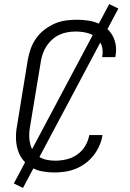

<svg xmlns="http://www.w3.org/2000/svg" viewBox="-20 -840 640 944"><path d="M247 8Q217 8 187.5 2.5Q158 -3 134 -17.5Q110 -32 92.5 -54.5Q75 -77 67 -104.5Q59 -132 58.5 -162Q58 -192 64 -223L117 -548Q122 -575 131.5 -601.5Q141 -628 158 -652Q175 -676 198.5 -694Q222 -712 248 -723.5Q274 -735 302 -739Q330 -743 357 -743Q383 -743 409 -739.5Q435 -736 458.5 -727Q482 -718 501.5 -702.5Q521 -687 533 -665.5Q545 -644 549 -618.5Q553 -593 548 -566L547 -559H482L483 -564Q488 -591 479.5 -616.5Q471 -642 451 -657.5Q431 -673 405 -679Q379 -685 352 -685Q332 -685 312 -681.5Q292 -678 273 -669.5Q254 -661 237.5 -646.5Q221 -632 209.5 -614.5Q198 -597 191 -577.5Q184 -558 181 -539L127 -213Q123 -192 123.5 -171Q124 -150 129 -130.5Q134 -111 145.5 -95Q157 -79 173.5 -68.5Q190 -58 210.5 -54Q231 -50 252 -50Q279 -50 307 -56.5Q335 -63 359.5 -80Q384 -97 399 -122.5Q414 -148 419 -176H484Q480 -150 469 -124.5Q458 -99 440.5 -76.5Q423 -54 400 -37Q377 -20 352 -10Q327 0 300 4Q273 8 247 8ZM93 84 48 62 517 -820 562 -798Z"/></svg>

Font: Iosevka Light Extended Oblique
Style: Regular
Weight: 300
Width: 7
Italic angle: -9°
Monospace: yes
Designer: Belleve Invis
Foundry: Belleve Invis
Version: Version 32.5.0; ttfautohint (v1.8.4)